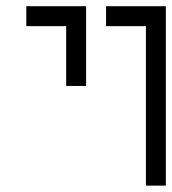

<svg xmlns="http://www.w3.org/2000/svg" viewBox="-20 -582 540 602"><path d="M250 -312.5H187.5V-500H62.5V-562.5H250ZM312.5 -562.5H500V0H437.5V-500H312.5Z"/></svg>

Font: 寒蝉点阵体 16px
Style: Regular
Weight: 400
Designer: Designed by Warren2060
Foundry: ChillType
Version: Version 1.000